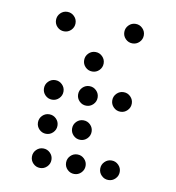

<svg xmlns="http://www.w3.org/2000/svg" viewBox="-73 -720 694 757"><g transform="rotate(10 273.5 -341.5)"><path d="M175.8 -615.2Q175.8 -599.1 164.3 -587.6Q152.8 -576.2 136.7 -576.2Q120.6 -576.2 109.1 -587.6Q97.7 -599.1 97.7 -615.2Q97.7 -631.3 109.1 -642.8Q120.6 -654.3 136.7 -654.3Q152.8 -654.3 164.3 -642.8Q175.8 -631.3 175.8 -615.2ZM449.2 -615.2Q449.2 -599.1 437.7 -587.6Q426.3 -576.2 410.2 -576.2Q394 -576.2 382.6 -587.6Q371.1 -599.1 371.1 -615.2Q371.1 -631.3 382.6 -642.8Q394 -654.3 410.2 -654.3Q426.3 -654.3 437.7 -642.8Q449.2 -631.3 449.2 -615.2ZM175.8 -341.8Q175.8 -325.7 164.3 -314.2Q152.8 -302.7 136.7 -302.7Q120.6 -302.7 109.1 -314.2Q97.7 -325.7 97.7 -341.8Q97.7 -357.9 109.1 -369.4Q120.6 -380.9 136.7 -380.9Q152.8 -380.9 164.3 -369.4Q175.8 -357.9 175.8 -341.8ZM175.8 -205.1Q175.8 -189 164.3 -177.5Q152.8 -166 136.7 -166Q120.6 -166 109.1 -177.5Q97.7 -189 97.7 -205.1Q97.7 -221.2 109.1 -232.7Q120.6 -244.1 136.7 -244.1Q152.8 -244.1 164.3 -232.7Q175.8 -221.2 175.8 -205.1ZM175.8 -68.4Q175.8 -52.2 164.3 -40.8Q152.8 -29.3 136.7 -29.3Q120.6 -29.3 109.1 -40.8Q97.7 -52.2 97.7 -68.4Q97.7 -84.5 109.1 -95.9Q120.6 -107.4 136.7 -107.4Q152.8 -107.4 164.3 -95.9Q175.8 -84.5 175.8 -68.4ZM312.5 -68.4Q312.5 -52.2 301 -40.8Q289.6 -29.3 273.4 -29.3Q257.3 -29.3 245.8 -40.8Q234.4 -52.2 234.4 -68.4Q234.4 -84.5 245.8 -95.9Q257.3 -107.4 273.4 -107.4Q289.6 -107.4 301 -95.9Q312.5 -84.5 312.5 -68.4ZM449.2 -68.4Q449.2 -52.2 437.7 -40.8Q426.3 -29.3 410.2 -29.3Q394 -29.3 382.6 -40.8Q371.1 -52.2 371.1 -68.4Q371.1 -84.5 382.6 -95.9Q394 -107.4 410.2 -107.4Q426.3 -107.4 437.7 -95.9Q449.2 -84.5 449.2 -68.4ZM312.5 -205.1Q312.5 -189 301 -177.5Q289.6 -166 273.4 -166Q257.3 -166 245.8 -177.5Q234.4 -189 234.4 -205.1Q234.4 -221.2 245.8 -232.7Q257.3 -244.1 273.4 -244.1Q289.6 -244.1 301 -232.7Q312.5 -221.2 312.5 -205.1ZM312.5 -341.8Q312.5 -325.7 301 -314.2Q289.6 -302.7 273.4 -302.7Q257.3 -302.7 245.8 -314.2Q234.4 -325.7 234.4 -341.8Q234.4 -357.9 245.8 -369.4Q257.3 -380.9 273.4 -380.9Q289.6 -380.9 301 -369.4Q312.5 -357.9 312.5 -341.8ZM449.2 -341.8Q449.2 -325.7 437.7 -314.2Q426.3 -302.7 410.2 -302.7Q394 -302.7 382.6 -314.2Q371.1 -325.7 371.1 -341.8Q371.1 -357.9 382.6 -369.4Q394 -380.9 410.2 -380.9Q426.3 -380.9 437.7 -369.4Q449.2 -357.9 449.2 -341.8ZM312.5 -478.5Q312.5 -462.4 301 -450.9Q289.6 -439.5 273.4 -439.5Q257.3 -439.5 245.8 -450.9Q234.4 -462.4 234.4 -478.5Q234.4 -494.6 245.8 -506.1Q257.3 -517.6 273.4 -517.6Q289.6 -517.6 301 -506.1Q312.5 -494.6 312.5 -478.5Z"/></g></svg>

Font: DatDot Light
Style: Regular
Weight: 300
Designer: GGBot
Version: 1.00